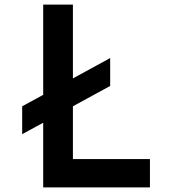

<svg xmlns="http://www.w3.org/2000/svg" viewBox="-20 -820 740 840"><path d="M169 0V-283L77 -233V-355L169 -405V-800H299V-477L462 -566V-444L299 -355V-124H636V0Z"/></svg>

Font: Martian Mono Medium
Style: Regular
Weight: 500
Monospace: yes
Designer: Roman Shamin
Foundry: Evil Martians
Version: Version 1.000; ttfautohint (v1.8.4.7-5d5b)